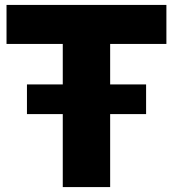

<svg xmlns="http://www.w3.org/2000/svg" viewBox="-20 -760 702 780"><path d="M235 0V-296.5H89.5V-417H235V-581.5H6.5V-740H656V-581.5H427.5V-417H573.5V-296.5H427.5V0Z"/></svg>

Font: Encode Sans XBd
Style: Regular
Weight: 800
Designer: Multiple Designers
Foundry: Impallari Type
Version: Version 3.002; ttfautohint (v1.8.3) -l 8 -r 50 -G 200 -x 14 